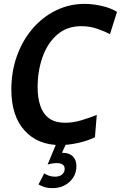

<svg xmlns="http://www.w3.org/2000/svg" viewBox="-20 -734 624 990"><path d="M290 14Q174 14 106.2 -61.5Q38.5 -137 38.5 -272.5Q38.5 -365 67.2 -445.2Q96 -525.5 147.5 -585.8Q199 -646 268 -680Q337 -714 417 -714Q458 -714 504.2 -703.5Q550.5 -693 583.5 -673L547 -558Q521 -572 482 -585.5Q443 -599 398.5 -599Q325.5 -599 275.2 -555.5Q225 -512 199.5 -440.2Q174 -368.5 174 -284Q174 -230.5 187.8 -189Q201.5 -147.5 232.8 -124.2Q264 -101 317 -101Q355 -101 397.2 -113.2Q439.5 -125.5 479 -141.5L469.5 -26.5Q432.5 -8 382.8 3Q333 14 290 14ZM374 122.5Q374 171 338.8 203.5Q303.5 236 251 236Q226.5 236 208.8 230.2Q191 224.5 178.5 217L208 160Q221 168 234 172.5Q247 177 264.5 177Q287 177 300.2 165.5Q313.5 154 313.5 137Q313.5 107 272 107Q251 107 225.5 114.5L273 0H324L299.5 54Q302 54 304.5 54Q336.5 54 355.2 72Q374 90 374 122.5Z"/></svg>

Font: Cabin Condensed
Style: Bold Italic
Weight: 700
Width: 3
Italic angle: -10°
Designer: Pablo Impallari
Foundry: Pablo Impallari. http://www.impallari.com Igino Marini. http://www.ikern.com
Version: Version 3.001; ttfautohint (v1.8.3)